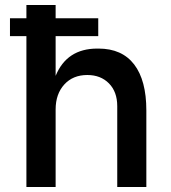

<svg xmlns="http://www.w3.org/2000/svg" viewBox="-20 -750 684 770"><path d="M203.1 0H85.9V-605H20V-676.8H85.9V-730H203.1V-676.8H374V-605H203.1V-445.8Q248 -555.2 370.1 -555.2H375Q469.2 -555.2 518.1 -491.5Q566.9 -427.7 566.9 -307.1V0H450.2V-324.2Q450.2 -381.8 417 -415.5Q383.8 -449.2 330.1 -449.2Q272.5 -449.2 237.8 -411.1Q203.1 -373 203.1 -311Z"/></svg>

Font: Sora Medium
Style: Regular
Weight: 500
Designer: Jonathan Barnbrook, Julián Moncada
Foundry: Barnbrook Fonts
Version: Version 2.000